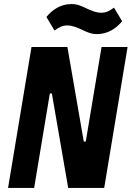

<svg xmlns="http://www.w3.org/2000/svg" viewBox="-20 -931 652 951"><path d="M317.8 0H496.1L611.9 -698.2H483L404.8 -230.1H394.9L313.9 -698.2H136L19.9 0H149.1L226.9 -468H236.9ZM209.9 -846.9 250 -779.8C273.8 -796.9 289.8 -805 312.9 -805C338.8 -805 360.8 -795.1 387.8 -783C410.9 -772 430.8 -762.1 460.9 -762.1C513.8 -762.1 555.8 -790.1 584.9 -826L544.7 -893.1C521 -876.1 505 -867.9 481.9 -867.9C456 -867.9 433.9 -877.8 407 -889.9C383.9 -900.9 364 -910.9 333.8 -910.9C280.9 -910.9 239 -883.2 209.9 -846.9Z"/></svg>

Font: Margiela Mono Italic Bold It
Style: Regular
Weight: 700
Designer: Mike Abbink, Paul van der Laan, Pieter van Rosmalen
Foundry: Bold Monday
Version: Version 2.003 2021